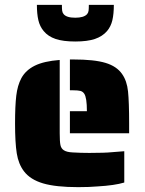

<svg xmlns="http://www.w3.org/2000/svg" viewBox="-20 -763 597 791"><path d="M268 -305H338Q338 -361 327 -377Q321 -386 311 -388.5Q301 -391 282 -391H268V-518H282Q368 -518 414.5 -504Q461 -490 483 -458Q503 -430 507.5 -386Q512 -342 512 -254V-214H268ZM79 -57Q56 -87 49 -131.5Q42 -176 42 -254Q42 -326 47 -368.5Q52 -411 68 -441Q86 -474 123.5 -492.5Q161 -511 226 -516V-214Q226 -180 229 -165.5Q232 -151 243 -144Q255 -136 280 -135Q312 -133 348 -133Q412 -133 441 -136L492 -140V-11Q452 1 382 5Q348 8 302 8Q210 8 157.5 -7.5Q105 -23 79 -57ZM160 -635Q144 -654 138 -680Q132 -706 132 -743H235Q235 -728 236 -719.5Q237 -711 242 -705Q254 -690 290 -690Q326 -690 339 -705Q344 -711 345 -719.5Q346 -728 346 -743H449Q449 -706 443 -680Q437 -654 421 -635Q402 -613 371 -602.5Q340 -592 290 -592Q240 -592 209 -602.5Q178 -613 160 -635Z"/></svg>

Font: Saira Stencil
Style: Regular
Weight: 400
Designer: Hector Gatti with collaboration of the Omnibus-Type team
Foundry: Omnibus-Type
Version: Version 1.003